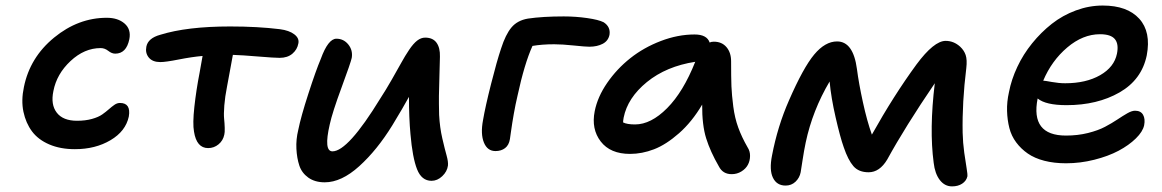

<svg xmlns="http://www.w3.org/2000/svg" viewBox="-20 -601 4175 690"><path d="M249 -64.9Q196.8 -64.9 157 -82Q117.2 -99.1 95 -128.9Q72.8 -158.7 64.2 -199.5Q55.7 -240.2 65.9 -288.1Q87.4 -394.5 174.3 -465.8Q261.2 -537.1 363.8 -537.1Q403.8 -537.1 427.7 -516.4Q451.7 -495.6 444.8 -460Q434.1 -408.2 394 -408.2Q381.8 -408.2 369.1 -418.2Q356.4 -428.2 341.8 -428.2Q283.2 -428.2 233.4 -381.6Q183.6 -335 171.9 -273.9Q161.6 -225.1 184.1 -196Q206.5 -167 256.8 -167Q287.1 -167 310.5 -173.6Q334 -180.2 347.4 -189.7Q360.8 -199.2 371.3 -208.5Q381.8 -217.8 391.4 -224.4Q400.9 -231 411.1 -231Q451.2 -231 442.9 -182.1Q431.6 -129.4 377.2 -97.2Q322.8 -64.9 249 -64.9Z M728 -68.8Q686.5 -68.8 677.2 -127.9Q671.9 -156.7 678.5 -217Q685.1 -277.3 697.3 -339.8Q699.7 -350.6 708 -399.9Q669.4 -396.5 622.3 -387.2Q575.2 -377.9 556.2 -377.9Q528.3 -377.9 514.9 -394Q501.5 -410.2 505.9 -433.1Q511.7 -463.9 556.2 -476.1Q652.3 -505.9 807.1 -505.9Q905.8 -505.9 985.8 -496.1Q1019.5 -491.7 1037.8 -477.5Q1056.2 -463.4 1052.2 -444.8Q1048.3 -422.9 1030.8 -408Q1013.2 -393.1 984.9 -393.1Q966.3 -393.1 908.2 -397.9Q850.1 -402.8 816.9 -403.8Q813.5 -383.8 805.9 -344Q798.3 -304.2 795.9 -290Q788.6 -253.4 786.1 -221.9Q783.7 -190.4 785.4 -174.6Q787.1 -158.7 787.6 -141.6Q788.1 -124.5 786.1 -117.2Q781.7 -95.7 765.4 -82.3Q749 -68.8 728 -68.8Z M1147 54.2Q1111.8 54.2 1088.1 37.4Q1064.5 20.5 1055.7 -6.1Q1046.9 -32.7 1045.2 -66.4Q1043.5 -100.1 1051.8 -133.8Q1061.5 -182.1 1088.4 -264.9Q1115.2 -347.7 1132.8 -389.2Q1159.2 -461.9 1189 -461.9Q1214.8 -461.9 1231.7 -441.2Q1248.5 -420.4 1244.1 -393.1Q1240.7 -376.5 1207.5 -286.6Q1174.3 -196.8 1165 -153.8Q1142.6 -57.1 1174.8 -57.1Q1230.5 -57.1 1346.7 -247.1Q1366.2 -276.9 1387.7 -314.5Q1409.2 -352.1 1422.4 -376Q1435.5 -399.9 1450.4 -422.1Q1465.3 -444.3 1479.2 -455.1Q1493.2 -465.8 1507.8 -465.8Q1535.6 -465.8 1548.8 -447.5Q1562 -429.2 1561 -397Q1561 -383.8 1559.3 -332.3Q1557.6 -280.8 1557.4 -256.6Q1557.1 -232.4 1558.1 -188Q1560.5 -142.6 1569.6 -103.5Q1578.6 -64.5 1585 -42Q1591.3 -19.5 1589.8 -5.9Q1586.9 15.6 1569.3 32.2Q1551.8 48.8 1530.8 48.8Q1495.1 48.8 1478.8 7.3Q1462.4 -34.2 1455.1 -119.1Q1449.7 -176.8 1449.7 -252.9Q1429.2 -215.3 1390.1 -150.9Q1335 -61.5 1271 -3.7Q1207 54.2 1147 54.2Z M1760.7 -58.1Q1731.4 -58.1 1719 -88.9Q1706.5 -119.6 1715.8 -168.9Q1724.1 -217.8 1744.9 -299.8Q1765.6 -381.8 1780.8 -426.8Q1796.9 -477.1 1818.1 -502.4Q1839.4 -527.8 1877.4 -534.2Q1930.7 -542 2005.9 -542Q2048.8 -542 2089.8 -536.1Q2130.9 -530.3 2149.4 -521Q2174.8 -504.4 2170.4 -476.1Q2166 -454.1 2146 -443.6Q2126 -433.1 2097.7 -433.1Q2084 -433.1 2042 -437.5Q2000 -441.9 1971.7 -441.9Q1928.2 -441.9 1893.6 -436Q1864.7 -372.1 1839.8 -256.8Q1832.5 -226.1 1826.4 -191.4Q1820.3 -156.7 1816.7 -130.4Q1813 -104 1812.5 -101.1Q1809.1 -79.6 1795.2 -68.8Q1781.2 -58.1 1760.7 -58.1Z M2244.1 -47.9Q2173.3 -47.9 2138.9 -92.5Q2104.5 -137.2 2117.2 -201.2Q2127.4 -252.9 2162.1 -303.2Q2196.8 -353.5 2245.1 -391.8Q2293.5 -430.2 2354.7 -453.6Q2416 -477.1 2476.1 -477.1Q2520.5 -477.1 2530.3 -448.2Q2536.1 -451.2 2545.4 -451.2Q2574.2 -451.2 2590.8 -431.6Q2607.4 -412.1 2607.4 -380.9Q2607.4 -321.8 2608.6 -290.8Q2609.9 -259.8 2615.2 -218.3Q2620.6 -176.8 2633.1 -142.6Q2645.5 -108.4 2666.5 -71.8Q2675.8 -57.6 2675.5 -40.3Q2675.3 -22.9 2667.7 -8.8Q2660.2 5.4 2644.5 15.1Q2628.9 24.9 2609.4 24.9Q2577.6 24.9 2563.5 -2.9Q2532.7 -56.2 2517.8 -103.8Q2502.9 -151.4 2503.4 -225.1Q2466.8 -163.1 2420.2 -122.1Q2373.5 -81.1 2330.3 -64.5Q2287.1 -47.9 2244.1 -47.9ZM2221.2 -178.2Q2219.2 -166.5 2219.2 -161.1Q2233.4 -153.8 2262.2 -153.8Q2319.3 -153.8 2377.4 -212.2Q2435.5 -270.5 2478.5 -378.9Q2374.5 -362.8 2304.9 -306.2Q2235.4 -249.5 2221.2 -178.2Z M2803.2 65.9Q2771.5 65.9 2757.8 37.8Q2744.1 9.8 2754.4 -42Q2774.4 -147 2815.4 -240.2Q2866.7 -357.9 2906 -405Q2945.3 -452.1 2988.3 -452.1Q3046.4 -452.1 3059.6 -353Q3066.4 -300.8 3081.1 -233.6Q3095.7 -166.5 3113.3 -117.2Q3191.9 -257.8 3273.4 -369.1Q3336.4 -454.1 3378.4 -454.1Q3407.7 -454.1 3430.7 -433.1Q3444.8 -419.9 3450.4 -403.1Q3456.1 -386.2 3452.6 -356Q3437.5 -233.9 3439.5 -124Q3440.4 -87.9 3445.3 -52.2Q3450.2 -16.6 3453.9 4.4Q3457.5 25.4 3456.5 33.2Q3452.6 49.3 3437.7 59.1Q3422.9 68.8 3401.4 68.8Q3375 68.8 3357.4 45.9Q3339.8 22.9 3335.4 -16.1Q3319.3 -136.2 3339.4 -301.8Q3232.4 -144.5 3168.5 -27.8Q3141.1 18.1 3101.6 18.1Q3065.9 18.1 3046.9 -3.9Q3027.8 -25.9 3012.2 -71.8Q2999.5 -107.4 2983.2 -178.5Q2966.8 -249.5 2961.4 -308.1Q2899.9 -204.1 2875.5 -88.9Q2869.6 -61 2864 -24.2Q2858.4 12.7 2857.4 18.1Q2853.5 38.1 2838.9 52Q2824.2 65.9 2803.2 65.9Z M3811 -14.2Q3768.1 -14.2 3733.2 -23.2Q3698.2 -32.2 3673.8 -49.1Q3649.4 -65.9 3632.1 -89.1Q3614.7 -112.3 3607.4 -140.9Q3600.1 -169.4 3599.1 -202.1Q3598.1 -234.9 3606 -270Q3614.7 -315.4 3636 -360.6Q3657.2 -405.8 3689.2 -445.3Q3721.2 -484.9 3760 -515.4Q3798.8 -545.9 3846.4 -563.5Q3894 -581.1 3942.9 -581.1Q4031.2 -581.1 4074.2 -533.7Q4117.2 -486.3 4101.1 -401.9Q4083 -314.5 4003.2 -268.8Q3923.3 -223.1 3813 -223.1Q3737.8 -223.1 3709 -247.1Q3682.6 -113.8 3811 -113.8Q3853 -113.8 3889.9 -123Q3926.8 -132.3 3951.2 -145.3Q3975.6 -158.2 3995.4 -171.4Q4015.1 -184.6 4031.2 -193.8Q4047.4 -203.1 4059.1 -203.1Q4079.6 -203.1 4087.9 -188.5Q4096.2 -173.8 4091.8 -150.9Q4086.9 -127.9 4062 -103.5Q4037.1 -79.1 4000 -59.3Q3962.9 -39.6 3912.6 -26.9Q3862.3 -14.2 3811 -14.2ZM3730 -311Q3734.9 -311 3760 -306.4Q3785.2 -301.8 3808.1 -301.8Q3882.8 -301.8 3933.6 -330.8Q3984.4 -359.9 3994.1 -408.2Q4001 -442.9 3986.6 -460.4Q3972.2 -478 3933.1 -478Q3871.6 -478 3815.4 -430.4Q3759.3 -382.8 3729 -311Z"/></svg>

Font: Shantell Sans Irregular Bouncy
Style: Italic
Weight: 500
Italic angle: -11.31°
Designer: Stephen Nixon, Anya Danilova, Shantell Martin
Foundry: Arrow Type
Version: Version 1.006;[9816181b4]